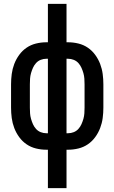

<svg xmlns="http://www.w3.org/2000/svg" viewBox="-20 -760 590 990"><path d="M227 210V12H219Q192 12 165.5 5.5Q139 -1 117 -16Q95 -31 79 -53Q63 -75 53.5 -100Q44 -125 40.5 -151.5Q37 -178 37 -205V-325Q37 -352 40.5 -378.5Q44 -405 53.5 -430Q63 -455 79 -477Q95 -499 117 -514Q139 -529 165.5 -535.5Q192 -542 219 -542H227V-740H323V-542H331Q358 -542 384.5 -535.5Q411 -529 433 -514Q455 -499 471 -477Q487 -455 496.5 -430Q506 -405 509.5 -378.5Q513 -352 513 -325V-205Q513 -178 509.5 -151.5Q506 -125 496.5 -100Q487 -75 471 -53Q455 -31 433 -16Q411 -1 384.5 5.5Q358 12 331 12H323V210ZM219 -73H227V-457H219Q204 -457 190 -451.5Q176 -446 166 -435Q156 -424 150 -410.5Q144 -397 140 -383Q136 -369 135 -354.5Q134 -340 134 -325V-205Q134 -190 135 -175.5Q136 -161 140 -147Q144 -133 150 -119.5Q156 -106 166 -95Q176 -84 190 -78.5Q204 -73 219 -73ZM323 -73H331Q346 -73 360 -78.5Q374 -84 384 -95Q394 -106 400 -119.5Q406 -133 410 -147Q414 -161 415 -175.5Q416 -190 416 -205V-325Q416 -340 415 -354.5Q414 -369 410 -383Q406 -397 400 -410.5Q394 -424 384 -435Q374 -446 360 -451.5Q346 -457 331 -457H323Z"/></svg>

Font: Lode Dark
Style: Bold
Weight: 700
Monospace: yes
Designer: Belleve Invis
Foundry: Belleve Invis
Version: Version 29.2.0; ttfautohint (v1.8.3)